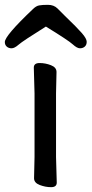

<svg xmlns="http://www.w3.org/2000/svg" viewBox="-56 -755 379 795"><path d="M134 -645Q38 -585 21 -570Q4 -555 -8 -555Q-20 -555 -28 -562Q-36 -569 -36 -581Q-36 -607 80 -717Q93 -730 105.5 -732.5Q118 -735 142.5 -735Q167 -735 182 -720L213 -689Q263 -641 283 -618Q303 -595 303 -582Q303 -569 295 -562Q287 -555 275 -555Q263 -555 245 -571.5Q227 -588 134 -645ZM85 -17 87 -105V-368L84 -475Q84 -494 108 -494Q132 -494 155 -485Q178 -476 178 -457L176 -368V-105L179 1Q179 20 155.5 20Q132 20 108.5 11Q85 2 85 -17Z"/></svg>

Font: LXGW ZhenKai
Style: Regular
Weight: 400
Designer: LXGW / Fontworks Inc.
Foundry: LXGW / Fontworks Inc.
Version: Version 0.800;June 8, 2025